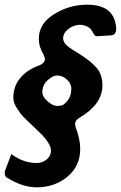

<svg xmlns="http://www.w3.org/2000/svg" viewBox="-50 -782 517 821"><path d="M447 -655Q444 -633 428 -631L363 -627Q354 -627 345 -647L337 -659Q317 -676 292 -676Q266 -676 243 -658.5Q220 -641 220 -618Q220 -601 237 -586.5Q254 -572 290 -551Q338 -521 363 -492Q388 -463 388 -417Q388 -338 294 -281Q271 -269 271 -250Q271 -247 274 -236Q293 -187 293 -145Q293 -72 238.5 -26.5Q184 19 106 19Q46 19 -21 -23L-20 -22Q-30 -29 -30 -43Q-30 -49 -28 -53Q-20 -75 -4 -117Q-2 -122 -3 -123Q-2 -123 3 -120Q52 -85 107 -85Q131 -85 149.5 -100Q168 -115 168 -138Q168 -153 156 -172Q144 -191 131.5 -203.5Q119 -216 93 -241Q66 -266 51 -281.5Q36 -297 21.5 -320.5Q7 -344 7 -364Q7 -414 37.5 -449.5Q68 -485 117 -502Q142 -512 142 -530Q142 -535 137 -547Q116 -582 116 -616Q116 -681 181.5 -721.5Q247 -762 323 -762Q444 -762 447 -655ZM197 -329Q217 -329 226 -338L224 -337Q255 -360 255 -404Q255 -424 236.5 -441.5Q218 -459 196 -459Q182 -459 175 -454Q131 -430 131 -388Q131 -370 150 -352L149 -353Q173 -329 197 -329Z"/></svg>

Font: Bangerz Fix
Style: Regular
Weight: 400
Designer: vernon adams
Foundry: Vernon Adams
Version: Version 2.10;December 28, 2023;FontCreator 13.0.0.2683 64-bi